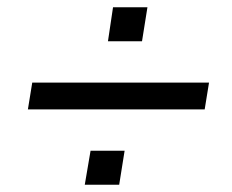

<svg xmlns="http://www.w3.org/2000/svg" viewBox="-20 -552 640 530"><path d="M57 -250 69 -324H557L545 -250ZM214 -42 230 -136H324L309 -42ZM278 -438 292 -532H387L372 -438Z"/></svg>

Font: Nunito Sans 12pt SemiBold
Style: Italic
Weight: 600
Italic angle: -9°
Designer: Vernon Adams
Foundry: Vernon Adams
Version: Version 3.101;gftools[0.9.27]